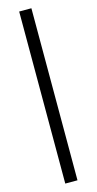

<svg xmlns="http://www.w3.org/2000/svg" viewBox="-150 -779 543 1078"><g transform="rotate(-15 121.5 -240.0)"><path d="M86 259.5V-740.5H157V259.5Z"/></g></svg>

Font: Newsreader 16pt 16pt
Style: Bold
Weight: 700
Version: Version 1.003